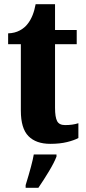

<svg xmlns="http://www.w3.org/2000/svg" viewBox="-20 -680 411 921"><path d="M80 -149V-468H19V-520Q51 -521 75 -534Q99 -547 113 -566Q140 -600 151 -660H244V-536H348V-468H244V-163Q244 -118 254 -99Q264 -80 292 -80Q329 -80 356 -89V-18Q336 -7 301.5 1.5Q267 10 221 10Q153 10 116.5 -27Q80 -64 80 -149ZM103 208Q135 104 142 61H251V71Q240 100 215 141.5Q190 183 164 221H103Z"/></svg>

Font: Noto Serif CondBlack
Style: Regular
Weight: 900
Width: 3
Designer: Monotype Design Team
Foundry: Monotype Imaging Inc.
Version: Version 1.001